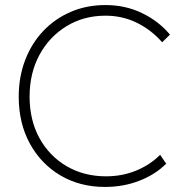

<svg xmlns="http://www.w3.org/2000/svg" viewBox="-20 -729 727 759"><path d="M395 10Q296 10 219 -35.5Q142 -81 98 -161.5Q54 -242 54 -347Q54 -425 79.5 -491.5Q105 -558 151 -606.5Q197 -655 259.5 -682Q322 -709 397 -709Q476 -709 542 -677Q608 -645 652 -592L621 -562Q578 -611 521 -639Q464 -667 397 -667Q311 -667 243 -625.5Q175 -584 136 -512Q97 -440 97 -347Q97 -254 136 -183Q175 -112 243.5 -72Q312 -32 399 -32Q463 -32 518 -54.5Q573 -77 613 -117L637 -82Q594 -39 531 -14.5Q468 10 395 10Z"/></svg>

Font: Readex Pro Light
Style: Regular
Weight: 300
Designer: Bonnie Shaver-Troup, Thomas Jockin
Foundry: Lexend
Version: Version 1.200; ttfautohint (v1.8.3)